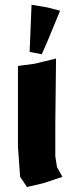

<svg xmlns="http://www.w3.org/2000/svg" viewBox="-20 -752 305 788"><path d="M53.7 -481.4V-285.2V-150.4L62.5 -26.4L90.8 15.6L157.2 0L236.3 -26.4L213.9 -66.4L207 -110.4V-244.1L210 -511.7L121.1 -490.2ZM109.4 -732.4 105.5 -633.8 101.6 -539.1 151.4 -529.3 173.8 -580.1 226.6 -708 173.8 -721.7Z"/></svg>

Font: MaokenAssortedSans-Lite
Style: Lite
Weight: 400
Version: Version 1.400